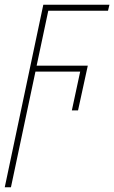

<svg xmlns="http://www.w3.org/2000/svg" viewBox="-37 -547 480 807"><path d="M-17 240 145 -527H423L417 -502H166L117 -271H332L291 -83H265L300 -246H112L9 240Z"/></svg>

Font: Noto Sans SemiCondensed Thin
Style: Italic
Weight: 100
Width: 4
Italic angle: -12°
Designer: Monotype Design Team
Foundry: Monotype Imaging Inc.
Version: Version 2.013; ttfautohint (v1.8.4.7-5d5b)